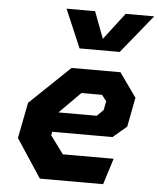

<svg xmlns="http://www.w3.org/2000/svg" viewBox="-56 -870 761 919"><g transform="rotate(5 324.0 -411.0)"><path d="M170 0H474L513.5 -125.5H269.5L206 -211.5L209.5 -228.5H499L565 -284.5L592 -425.5L510 -541H275L82 -356.5L48.5 -184.5ZM226.5 -821.5H363.5L412 -693L510.5 -821.5H647.5L498 -637.5H305ZM231 -323.5 332.5 -425.5H431.5L454 -396.5L445.5 -353.5L415 -323.5Z"/></g></svg>

Font: Monaspace Krypton ExtraBold
Style: Italic
Weight: 800
Italic angle: -11°
Designer: Riley Cran & the Lettermatic Team
Foundry: Lettermatic
Version: Version 1.101 (Monaspace Krypton)